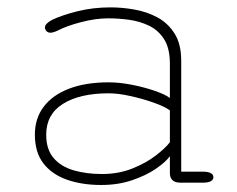

<svg xmlns="http://www.w3.org/2000/svg" viewBox="-20 -508 659 534"><path d="M481 0Q467 0 459.8 -6.8Q452.5 -13.5 452.5 -26V-73.5Q441 -57.5 413.8 -38.8Q386.5 -20 347.5 -6.8Q308.5 6.5 261.5 6.5Q208.5 6.5 166.8 -8Q125 -22.5 101 -53.2Q77 -84 77 -133.5Q77 -179 101.8 -211.5Q126.5 -244 172.5 -261.5Q218.5 -279 281.5 -279Q313 -279 348 -272Q383 -265 411.5 -255Q440 -245 452.5 -235.5V-331Q452.5 -373.5 436.5 -398.8Q420.5 -424 394.5 -436.5Q368.5 -449 338.8 -453Q309 -457 281 -457Q246 -457 205.8 -446.5Q165.5 -436 141.5 -423.5Q135.5 -420.5 130 -418.8Q124.5 -417 120.5 -417Q113 -417 109 -421.8Q105 -426.5 105 -431.5Q105 -437 110 -442.2Q115 -447.5 124.5 -452.5Q151 -465.5 194.8 -476.5Q238.5 -487.5 287.5 -487.5Q319.5 -487.5 353.8 -481.5Q388 -475.5 417.5 -459.8Q447 -444 465.5 -414.8Q484 -385.5 484 -339V-30.5H545Q559 -30.5 566.2 -26.5Q573.5 -22.5 573.5 -15Q573.5 -8 566.2 -4Q559 0 545 0ZM452.5 -201Q438.5 -211.5 407.5 -222.5Q376.5 -233.5 342.2 -241Q308 -248.5 282.5 -248.5Q202 -248.5 155.2 -219.2Q108.5 -190 108.5 -133.5Q108.5 -92 129.5 -68Q150.5 -44 185.8 -34Q221 -24 263.5 -24Q310 -24 348.5 -39.5Q387 -55 414 -76Q441 -97 452.5 -112.5Z"/></svg>

Font: Sono Monospace ExtraLight
Style: Regular
Weight: 250
Version: Version 2.112